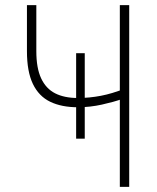

<svg xmlns="http://www.w3.org/2000/svg" viewBox="-20 -731 613 751"><path d="M311.5 -522.9V-188.5H277.8V-522.9ZM85.4 -710.9H122.1V-530.8Q122.1 -464.8 140.9 -424.6Q159.7 -384.3 195.6 -366Q231.4 -347.7 284.7 -347.7Q307.1 -347.7 329.8 -349.9Q352.5 -352.1 375 -356.4Q397.5 -360.8 419.4 -367.4Q441.4 -374 463.4 -381.8V-345.7Q442.9 -338.4 421.6 -332.5Q400.4 -326.7 378.2 -321.8Q356 -316.9 332.5 -314.2Q309.1 -311.5 284.7 -311.5Q220.7 -311.5 176.3 -333Q131.8 -354.5 108.6 -402.8Q85.4 -451.2 85.4 -530.8ZM448.7 -710.9H485.4V0H448.7Z"/></svg>

Font: Roboto Condensed ExtraLight
Style: Regular
Weight: 250
Designer: Christian Robertson
Foundry: Google
Version: Version 3.008; 2023